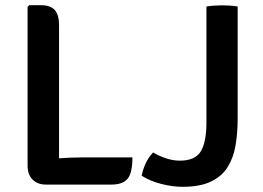

<svg xmlns="http://www.w3.org/2000/svg" viewBox="-20 -708 1009 738"><path d="M207 1.5H156.5Q125 1.5 105.5 -17.5Q86 -36.5 86 -72V-681.5L92.5 -688H138Q174 -688 190.5 -669.5Q207 -651 207 -611.5ZM489 -103Q489 -43.5 470.5 -21Q452 1.5 408 1.5H156.5L93 -86.5Q144.5 -95 198.5 -99Q252.5 -103 297 -103ZM568.5 -122Q590 -109 617.2 -99.8Q644.5 -90.5 671 -90.5Q730.5 -90.5 752 -126.5Q773.5 -162.5 773.5 -237V-683Q787.5 -685.5 804.5 -686.5Q821.5 -687.5 834 -687.5Q847 -687.5 863.2 -686.5Q879.5 -685.5 893.5 -683V-252Q893.5 -196 885.2 -148.2Q877 -100.5 854.5 -65Q832 -29.5 790.2 -9.8Q748.5 10 682 10Q643 10 600.5 -0.8Q558 -11.5 524.5 -32.5Q529 -56.5 540 -80.2Q551 -104 568.5 -122Z"/></svg>

Font: Signika Medium
Style: Regular
Weight: 500
Designer: Anna Giedry
Foundry: Anna Giedry
Version: Version 2.000